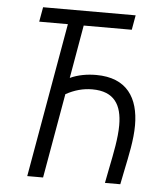

<svg xmlns="http://www.w3.org/2000/svg" viewBox="-51 -739 688 785"><g transform="rotate(5 293.0 -346.5)"><path d="M89.8 0H154.8L215.8 -347.2C251 -366.7 286.6 -376.5 324.2 -376.5C414.6 -376.5 446.3 -322.8 446.3 -240.2C446.3 -187.5 433.6 -125.5 420.4 -60.1L408.7 0H471.7L482.9 -55.7C496.1 -120.1 510.7 -185.1 510.7 -245.1C510.7 -356.9 461.4 -436.5 335 -436.5C298.3 -436.5 260.7 -430.2 228 -415L266.1 -633.3H463.4L474.1 -693.4H94.2L83.5 -633.3H201.2Z"/></g></svg>

Font: Cascadia Mono PL Light
Style: Italic
Weight: 300
Italic angle: -10°
Monospace: yes
Designer: Aaron Bell
Foundry: Saja Typeworks
Version: Version 2404.023